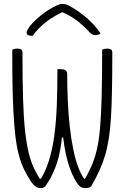

<svg xmlns="http://www.w3.org/2000/svg" viewBox="-20 -954 640 983"><path d="M43 -700Q48 -702 52 -703Q56 -704 60.5 -704.5Q65 -705 70 -705Q80 -705 85.5 -702.5Q91 -700 93 -696Q95 -692 95 -687Q95 -547 98 -448.5Q101 -350 108.5 -283Q116 -216 127.5 -169.5Q139 -123 156 -88.5Q173 -54 196 -19L172 -39H199L177 -19Q210 -67 229.5 -128.5Q249 -190 258.5 -263Q268 -336 271 -421Q274 -506 274 -600H285Q308 -600 316 -593.5Q324 -587 324 -578Q324 -509 327 -440Q330 -371 337 -307Q344 -243 355.5 -187Q367 -131 384.5 -88Q402 -45 426 -19L388 -39H445L405 -20Q429 -61 446 -98.5Q463 -136 474.5 -182.5Q486 -229 492 -296Q498 -363 500.5 -461Q503 -559 503 -700Q508 -702 512.5 -703Q517 -704 521.5 -704.5Q526 -705 530 -705Q539 -705 544.5 -703Q550 -701 552.5 -696.5Q555 -692 555 -684Q555 -579 553.5 -499Q552 -419 548.5 -357.5Q545 -296 537.5 -247.5Q530 -199 518 -158.5Q506 -118 488.5 -80Q471 -42 447 0Q444 3 441 4.5Q438 6 434 7Q430 8 426 8.5Q422 9 417 9Q401 9 391 1.5Q381 -6 371 -22Q359 -41 348 -66Q337 -91 327 -125.5Q317 -160 309.5 -205.5Q302 -251 298 -310L318 -250H282L302 -310Q299 -263 294 -224Q289 -185 281 -153Q273 -121 262.5 -94.5Q252 -68 239.5 -44.5Q227 -21 212 0Q209 3 205 5Q201 7 197 8Q193 9 188 9Q174 9 162 0.5Q150 -8 139 -24Q119 -54 104 -85Q89 -116 77.5 -157Q66 -198 59 -255.5Q52 -313 48 -396Q44 -479 43 -595Q43 -626 43 -650.5Q43 -675 43 -700ZM292 -934Q294 -934 295.5 -934Q297 -934 298.5 -934Q300 -934 301 -934Q308 -934 319 -931Q330 -928 356 -912Q371 -903 389.5 -889.5Q408 -876 427 -859.5Q446 -843 463.5 -823.5Q481 -804 495 -782Q488 -778 481.5 -776Q475 -774 466 -774Q457 -774 450.5 -778.5Q444 -783 431 -797Q403 -827 368 -853Q333 -879 274 -902L332 -891Q316 -891 299.5 -891Q283 -891 266 -891L324 -903Q258 -875 214.5 -840.5Q171 -806 148 -771H142Q132 -771 126.5 -773Q121 -775 118.5 -778.5Q116 -782 116 -787Q116 -792 122.5 -804.5Q129 -817 145 -834Q160 -850 176.5 -864.5Q193 -879 211.5 -892Q230 -905 250 -916Q270 -927 292 -934Z"/></svg>

Font: Recursive Monospace Casual Light
Style: Regular
Weight: 300
Version: Version 1.047